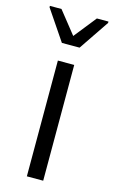

<svg xmlns="http://www.w3.org/2000/svg" viewBox="-131 -772 486 817"><g transform="rotate(15 112.0 -363.0)"><path d="M76 0V-510H148V0ZM73 -587 -17 -720V-726H34L112 -628L190 -726H241V-720L151 -587Z"/></g></svg>

Font: Saira SemiCondensed
Style: Regular
Weight: 400
Width: 4
Designer: Hector Gatti with collaboration of the Omnibus-Type team
Foundry: Omnibus-Type
Version: Version 1.101